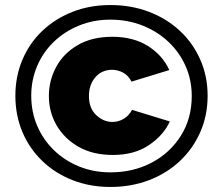

<svg xmlns="http://www.w3.org/2000/svg" viewBox="-20 -735 884 762"><path d="M418 7Q337 7 268 -20Q199 -47 148 -96Q97 -145 69 -211Q41 -277 41 -355Q41 -432 69 -498Q97 -564 148 -612.5Q199 -661 268 -688Q337 -715 418 -715Q501 -715 571.5 -688Q642 -661 694 -612.5Q746 -564 775 -498Q804 -432 804 -355Q804 -277 775 -211Q746 -145 694 -96Q642 -47 571.5 -20Q501 7 418 7ZM418 -51Q509 -51 582 -89.5Q655 -128 698 -196.5Q741 -265 741 -354Q741 -418 716.5 -473Q692 -528 648.5 -569Q605 -610 546 -633.5Q487 -657 418 -657Q351 -657 293.5 -633.5Q236 -610 193.5 -569Q151 -528 127.5 -473Q104 -418 104 -355Q104 -291 127.5 -236Q151 -181 193.5 -139.5Q236 -98 293.5 -74.5Q351 -51 418 -51ZM428 -120Q349 -120 292.5 -152Q236 -184 205 -237Q174 -290 174 -354Q174 -415 202.5 -468.5Q231 -522 287.5 -555.5Q344 -589 426 -589Q509 -589 567 -552.5Q625 -516 652 -457L502 -411Q489 -436 468 -447Q447 -458 425 -458Q384 -458 358.5 -428.5Q333 -399 333 -354Q333 -305 362 -278Q391 -251 426 -251Q450 -251 471 -263.5Q492 -276 504 -299L654 -253Q629 -198 571 -159Q513 -120 428 -120Z"/></svg>

Font: Raleway ExtraBold
Style: Regular
Weight: 800
Designer: Matt McInerney, Pablo Impallari, Rodrigo Fuenzalida
Foundry: Matt McInerney, Pablo Impallari, Rodrigo Fuenzalida
Version: Version 4.026